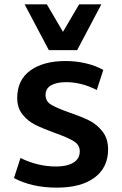

<svg xmlns="http://www.w3.org/2000/svg" viewBox="-20 -846 559 881"><path d="M44 0ZM44 -29 74 -121Q153 -82 238 -82Q287 -82 316.5 -99.5Q346 -117 346 -152Q346 -181 318.5 -198Q291 -215 232 -236Q177 -256 142.5 -273Q108 -290 83.5 -320.5Q59 -351 59 -396Q59 -479 119 -522.5Q179 -566 281 -566Q328 -566 373.5 -555.5Q419 -545 454 -525L424 -433Q354 -469 284 -469Q240 -469 214.5 -454.5Q189 -440 189 -410Q189 -381 215 -365.5Q241 -350 300 -329Q356 -310 390.5 -292.5Q425 -275 450.5 -242.5Q476 -210 476 -160Q476 -78 414.5 -31.5Q353 15 240 15Q127 15 44 -29ZM445 -826 334 -616H204L93 -826H195L269 -700L343 -826Z"/></svg>

Font: MartelSansBold
Style: Bold
Weight: 700
Designer: Dan Reynolds and Mathieu Réguer
Foundry: Dan Reynolds and Mathieu Réguer
Version: Version 1.002; ttfautohint (v1.1) -l 5 -r 5 -G 72 -x 0 -D la